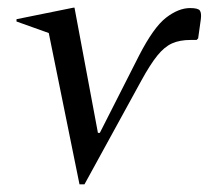

<svg xmlns="http://www.w3.org/2000/svg" viewBox="-20 -480 544 500"><path d="M187 0 107 -394 23 -424V-430L171 -460H174L235 -134H240L342 -335Q380 -409 412.5 -434Q445 -459 475 -459Q496 -459 500.5 -452.5Q505 -446 503 -430L496 -380L492 -376H477Q448 -376 428 -367Q408 -358 389.5 -335Q371 -312 348 -270L200 0Z"/></svg>

Font: Spectral
Style: Italic
Weight: 400
Italic angle: -10°
Designer: Jean-Baptiste Levee
Foundry: Production Type
Version: Version 2.001